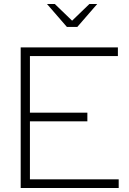

<svg xmlns="http://www.w3.org/2000/svg" viewBox="-20 -936 642 956"><path d="M83 0V-700H567V-657H129V-375H415V-332H129V-43H571V0ZM253 -916 339 -833 425 -916H464L365 -802H313L214 -916Z"/></svg>

Font: Red Hat Display
Style: Regular
Weight: 300
Designer: Pentagram, MCKL
Foundry: Pentagram, MCKL
Version: Version 1.023